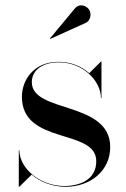

<svg xmlns="http://www.w3.org/2000/svg" viewBox="-20 -706 484 736"><path d="M309 -618.5C326 -626 332 -651 322.5 -667.5C313 -684 285 -695.5 266.5 -673L171 -558L172 -556.5ZM54 10 101.5 -36.5C134.5 -8 181 10 231.5 10C328.5 10 402.5 -53 402.5 -142C402.5 -320 102 -271 102 -391C102 -440 147 -467 205 -467C299 -467 367 -395 367 -330H369V-470H367L322 -425.5C293 -451.5 252.5 -469 204 -469C109 -469 64 -399 64 -335C64 -149 349 -215 349 -88C349 -17 286 7 226 7C139 7 56 -55 54 -130H52V10Z"/></svg>

Font: Bodoni* 96pt
Style: Regular
Weight: 400
Version: Version 2.3